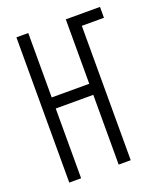

<svg xmlns="http://www.w3.org/2000/svg" viewBox="-136 -824 772 913"><g transform="rotate(-20 250.0 -367.5)"><path d="M56 0V-735H116V-409H306V-735H479V-680H367V0H306V-353H116V0Z"/></g></svg>

Font: Iosevka Curly Light
Style: Regular
Weight: 300
Monospace: yes
Designer: Belleve Invis
Foundry: Belleve Invis
Version: Version 22.1.2; ttfautohint (v1.8.4)